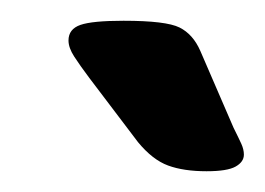

<svg xmlns="http://www.w3.org/2000/svg" viewBox="-20 -738 255 185"><path d="M179 -573Q157 -573 142 -578.5Q127 -584 113 -601L66 -663Q57 -675 51.5 -683.5Q46 -692 46 -699Q46 -710 57.5 -714Q69 -718 99 -718Q140 -718 153 -711.5Q166 -705 173 -689L205 -615Q210 -605 212.5 -599.5Q215 -594 215 -589Q215 -582 207 -577.5Q199 -573 179 -573Z"/></svg>

Font: Asap Semi Expanded Semi Expanded SemiBold
Style: Italic
Weight: 600
Width: 6
Italic angle: -6°
Designer: Pablo Cosgaya
Foundry: Omnibus-Type
Version: Version 3.001; ttfautohint (v1.8.4.7-5d5b)